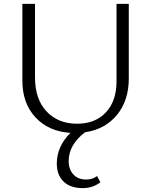

<svg xmlns="http://www.w3.org/2000/svg" viewBox="-20 -678 777 987"><path d="M579 -658H642V-274Q642 -161 581 -87Q520 -13 417 2Q333 66 333 151Q333 192 357 218.5Q381 245 424 245Q455 245 479 227L496 259Q457 289 405 289Q342 289 307 255.5Q272 222 272 163Q272 75 342 5Q230 -2 162.5 -74.5Q95 -147 95 -263V-658H160V-280Q160 -168 219.5 -105Q279 -42 376 -42Q470 -42 524.5 -100.5Q579 -159 579 -260Z"/></svg>

Font: EauTestSC Semilight
Style: Regular
Weight: 300
Designer: Christian Thalmann (Catharsis Fonts)
Version: Version 0.001;PS 000.001;hotconv 1.0.88;makeotf.lib2.5.64775